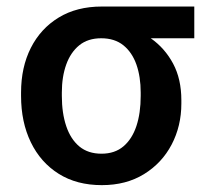

<svg xmlns="http://www.w3.org/2000/svg" viewBox="-20 -548 647 579"><path d="M287.1 10.3Q211.4 10.3 157 -23.9Q102.5 -58.1 73 -118.9Q43.5 -179.7 43.5 -258.8V-269Q43.5 -345.2 73 -403.6Q102.5 -461.9 157 -495.1Q211.4 -528.3 287.1 -528.3H565.9V-432.6H434.6Q477.1 -402.8 502 -356.2Q526.9 -309.6 526.9 -246.1V-235.8Q526.9 -168 497.6 -112.1Q468.3 -56.2 414.3 -22.9Q360.4 10.3 287.1 10.3ZM286.1 -84.5Q326.2 -84.5 352.3 -106.7Q378.4 -128.9 391.4 -168Q404.3 -207 404.3 -258.8V-269Q404.3 -316.4 391.4 -353.3Q378.4 -390.1 352.1 -411.4Q325.7 -432.6 285.2 -432.6Q245.1 -432.6 219 -411.4Q192.9 -390.1 179.7 -353.3Q166.5 -316.4 166.5 -269V-258.8Q166.5 -207 179.7 -167.7Q192.9 -128.4 219.2 -106.4Q245.6 -84.5 286.1 -84.5Z"/></svg>

Font: Roboto Slab LO Medium
Style: Regular
Weight: 500
Designer: Google
Version: Version 2.000